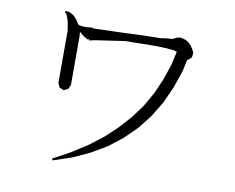

<svg xmlns="http://www.w3.org/2000/svg" viewBox="-80 -814 1159 946"><g transform="rotate(10 500.0 -341.5)"><path d="M238.3 27.3 235.4 18.6 321.3 -28.3 399.4 -78.1 469.7 -131.8 532.2 -190.4 587.9 -252 635.7 -317.4 675.8 -387.7 708 -461.9 734.4 -540 749 -606.4H747.1L735.4 -610.4L718.8 -612.3L697.3 -614.3L671.9 -615.2L641.6 -616.2L568.4 -615.2L526.4 -614.3H491.2L372.1 -596.7L345.7 -592.8L326.2 -588.9L314.5 -585.9L313.5 -591.8L304.7 -589.8L296.9 -594.7L289.1 -598.6L274.4 -609.4L263.7 -620.1L261.7 -606.4H263.7V-354.5L253.9 -333L232.4 -323.2L210 -333L201.2 -354.5V-606.4H202.1L198.2 -633.8L194.3 -657.2L191.4 -667L188.5 -675.8L185.5 -683.6L182.6 -690.4L178.7 -697.3L172.9 -701.2L174.8 -710L183.6 -708L194.3 -707L204.1 -702.1L213.9 -696.3L223.6 -687.5L232.4 -677.7L248 -653.3L250 -654.3L254.9 -650.4H262.7L270.5 -648.4H277.3H284.2H291L317.4 -651.4L321.3 -648.4H340.8L367.2 -649.4L400.4 -650.4L440.4 -651.4L487.3 -653.3L540 -655.3L600.6 -657.2L658.2 -658.2L669.9 -660.2L696.3 -663.1L718.8 -665L723.6 -668L737.3 -674.8L752.9 -677.7L767.6 -675.8L783.2 -670.9L796.9 -662.1L809.6 -649.4L820.3 -633.8L830.1 -616.2L827.1 -591.8L809.6 -576.2L806.6 -577.1L793.9 -517.6L763.7 -429.7L726.6 -347.7L680.7 -272.5L627 -204.1L565.4 -143.6L495.1 -88.9L417 -43L332 -3.9L241.2 26.4L239.3 27.3Z"/></g></svg>

Font: Kurinto Seri
Style: Regular
Weight: 400
Designer: Kurinto was developed by Clint Goss from a range of fonts that are compatible with the SIL Open Font License Version 1.1
Foundry: Clinton F. Goss
Version: Version 2.196; July 25, 2020